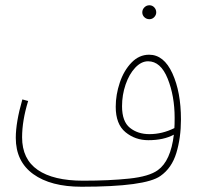

<svg xmlns="http://www.w3.org/2000/svg" viewBox="-20 -689 753 730"><path d="M668 -235Q668 -165 650.5 -107.5Q633 -50 590 -20Q533 21 290 21Q173 21 106.5 -27Q40 -75 40 -165Q40 -224 65 -311L87 -305Q64 -230 64 -167Q64 -84 123.5 -43Q183 -2 296 -2Q396 -2 471.5 -10Q547 -18 580 -42Q629 -77 641 -177Q602 -156 544 -156Q494 -156 457 -186.5Q420 -217 420 -283Q420 -329 435.5 -375Q451 -421 480 -451Q509 -481 547 -481Q603 -481 635.5 -410Q668 -339 668 -235ZM643 -202Q644 -214 644 -241Q644 -324 617.5 -390Q591 -456 543 -456Q517 -456 494 -431.5Q471 -407 457.5 -367.5Q444 -328 444 -285Q444 -227 474 -203Q504 -179 548 -179Q597 -179 643 -202ZM521 -642Q521 -653 529 -661Q537 -669 548 -669Q559 -669 566.5 -661Q574 -653 574 -642Q574 -632 566.5 -624Q559 -616 548 -616Q537 -616 529 -623.5Q521 -631 521 -642Z"/></svg>

Font: Noto Sans Arabic CondThin
Style: Regular
Weight: 250
Width: 3
Designer: Nadine Chahine
Foundry: Monotype Imaging Inc.
Version: Version 1.001